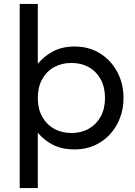

<svg xmlns="http://www.w3.org/2000/svg" viewBox="-20 -740 680 970"><path d="M79.5 210V-720H171V-417.5Q202 -456 248.2 -480.5Q294.5 -505 356.5 -505Q430 -505 485.8 -470Q541.5 -435 572.8 -376Q604 -317 604 -245Q604 -191.5 586.2 -144.2Q568.5 -97 535.5 -61.2Q502.5 -25.5 457.2 -5.2Q412 15 356.5 15Q294.5 15 248.2 -8.2Q202 -31.5 171 -69.5V210ZM341 -68Q390.5 -68 428.8 -89.8Q467 -111.5 488.8 -151.2Q510.5 -191 510.5 -245Q510.5 -299.5 488.8 -339.2Q467 -379 428.8 -400.5Q390.5 -422 341 -422Q291.5 -422 253 -400.5Q214.5 -379 192.8 -339.2Q171 -299.5 171 -245Q171 -191 192.8 -151.2Q214.5 -111.5 253 -89.8Q291.5 -68 341 -68Z"/></svg>

Font: Geologica Cursive Light
Style: Regular
Weight: 300
Designer: Sindre Bremnes, Frode Helland
Foundry: Monokrom Skriftforlag AS
Version: Version 1.010;gftools[0.9.28]